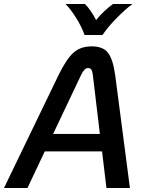

<svg xmlns="http://www.w3.org/2000/svg" viewBox="-38 -945 738 965"><path d="M475 -184H187L100 0H-18L256 -567Q296 -649 331.5 -680.5Q367 -712 423 -712Q480 -712 505 -679.5Q530 -647 541 -567L615 0H497ZM464 -272 429 -565Q427 -585 421.5 -594Q416 -603 405 -603Q394 -603 385.5 -593.5Q377 -584 368 -565L229 -272ZM291 -925H389Q418 -896 445 -844Q461 -865 484.5 -887Q508 -909 530 -925H628Q595 -901 551 -857Q507 -813 477 -769H387Q371 -814 342.5 -858.5Q314 -903 291 -925Z"/></svg>

Font: KoHo SemiBold
Style: Italic
Weight: 600
Italic angle: -10°
Version: Version 1.000; ttfautohint (v1.6)